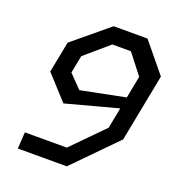

<svg xmlns="http://www.w3.org/2000/svg" viewBox="-132 -840 884 949"><g transform="rotate(20 310.0 -365.0)"><path d="M482.5 -730.5H304.5L118.5 -576.5L86.5 -413L201.5 -287L474 -360L453 -251L292 -87.5H71.5L66 -0.5H323.5L540 -221L609 -576.5ZM186.5 -444 204.5 -536.5 329 -643.5H427L508.5 -538.5L486 -422L253 -375.5Z"/></g></svg>

Font: Monaspace Krypton
Style: Italic
Weight: 400
Italic angle: -11°
Designer: Riley Cran & the Lettermatic Team
Foundry: Lettermatic
Version: Version 1.101 (Monaspace Krypton)